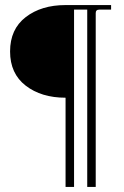

<svg xmlns="http://www.w3.org/2000/svg" viewBox="-20 -650 491 762"><path d="M273.9 91.8H240.2V-262.2Q144 -262.2 82 -310.1Q20 -357.9 20 -445.8Q20 -534.2 82 -582Q144 -629.9 240.2 -629.9H420.9V-611.8H374Q359.9 -611.8 359.9 -598.1V91.8H326.2V-611.8H273.9Z"/></svg>

Font: Arapey-Regular
Style: Regular
Weight: 400
Designer: Eduardo Rodriguez Tunni
Foundry: Eduardo Rodriguez Tunni
Version: Version 1.002